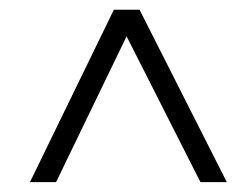

<svg xmlns="http://www.w3.org/2000/svg" viewBox="-20 -679 482 391"><path d="M94.2 -308.1H41L211.9 -659.2H264.2L441.9 -308.1H388.2L237.8 -605Z"/></svg>

Font: Accordance
Style: Italic
Weight: 400
Italic angle: -11°
Version: Version 1.2 (build January 31, 2020) Miklal Software Solutio